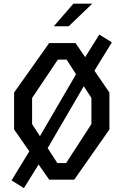

<svg xmlns="http://www.w3.org/2000/svg" viewBox="-20 -960 660 1026"><path d="M163.2 -180.5 408.2 -600.7 461.8 -557.8 213.5 -132.2ZM41.7 4 170.8 -207.2 225.3 -143.8 107.8 45.3ZM394.3 -589.2 510.7 -775.3 577.8 -733.7 453.7 -532ZM55.3 -268V-465.3L242.8 -730H383.5L564.7 -465.3V-268L376.8 0H242.8ZM333.2 -88.5 468.5 -297V-436.3L335.8 -641.5H289.2L151.5 -436.3V-297L286.5 -88.5ZM473.2 -940.5H372.3L267.8 -819.8H347.3Z"/></svg>

Font: Monaspace Krypton Var
Style: Regular
Weight: 400
Designer: Riley Cran and the Lettermatic Team
Version: Version 1.101 (Monaspace Krypton Var)